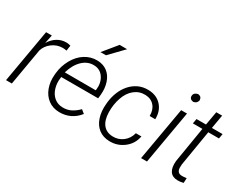

<svg xmlns="http://www.w3.org/2000/svg" viewBox="-92 -1194 2055 1648"><g transform="rotate(30 935.5 -370.0)"><path d="M345.2 -479Q326.2 -482.9 306.6 -483.4Q251 -483.4 204.6 -449.5Q158.2 -415.5 142.6 -363.3L80.1 0H22.5L114.3 -528.3H171.4L153.8 -444.3Q182.6 -491.2 223.4 -515.6Q264.2 -540 313 -539.1Q330.1 -539.1 353 -532.2Z M354 0ZM553.7 9.8Q490.2 8.8 443.8 -25.6Q397.5 -60.1 375.7 -119.4Q354 -178.7 360.4 -247.6L361.8 -264.2Q368.7 -337.4 405.3 -403.6Q441.9 -469.7 498 -504.6Q554.2 -539.6 618.2 -538.1Q677.2 -537.1 718 -505.9Q758.8 -474.6 777.3 -418.9Q795.9 -363.3 789.1 -295.9L785.2 -260.3H419.4L418 -248.5Q410.6 -195.3 425.8 -146.7Q440.9 -98.1 475.3 -69.6Q509.8 -41 558.1 -40Q605 -38.6 642.6 -58.1Q680.2 -77.6 711.9 -110.4L746.1 -82.5Q710.4 -36.6 661.4 -12.9Q612.3 10.7 553.7 9.8ZM615.2 -488.3Q551.8 -490.7 501.5 -443.4Q451.2 -396 425.8 -310.1L732.4 -309.6L733.9 -316.9Q742.7 -386.2 709.5 -436.3Q676.3 -486.3 615.2 -488.3ZM715.8 -750 789.6 -749.5 658.7 -613.8 604 -613.3Z M1054.7 -39.1Q1112.3 -37.1 1156.5 -71Q1200.7 -105 1215.3 -162.6H1270.5Q1255.9 -84 1193.6 -35.9Q1131.3 12.2 1051.8 10.3Q987.8 8.8 944.3 -24.9Q900.9 -58.6 881.6 -118.2Q862.3 -177.7 869.1 -252.4L871.1 -273.4Q877 -324.7 896.2 -373Q915.5 -421.4 947.8 -458.7Q980 -496.1 1024.7 -517.8Q1069.3 -539.6 1125.5 -538.1Q1206.5 -536.1 1254.4 -483.4Q1302.2 -430.7 1299.3 -349.6L1244.1 -350.1Q1245.1 -411.1 1212.4 -448.7Q1179.7 -486.3 1123 -488.3Q1062.5 -490.2 1016.1 -453.1Q969.7 -416 946.3 -348.1Q922.9 -280.3 924.3 -204.1Q925.8 -125.5 959.5 -83.3Q993.2 -41 1054.7 -39.1Z M1419.4 0H1360.8L1453.1 -528.3H1511.2ZM1469.2 -681.2Q1471.7 -712.9 1511.2 -721.2Q1530.3 -717.8 1538.3 -709.2Q1546.4 -700.7 1548.8 -681.2Q1543.9 -662.6 1534.7 -654.1Q1525.4 -645.5 1506.8 -641.6Q1467.3 -647.5 1469.2 -681.2Z M1781.2 -663.6 1757.8 -528.3H1863.8L1855.5 -480.5H1749.5L1690.9 -127.9L1689.9 -97.7Q1689.9 -44.4 1738.8 -43Q1753.9 -42.5 1786.1 -46.4L1783.7 1.5Q1754.9 9.8 1725.1 8.8Q1673.8 7.8 1650.4 -27.1Q1627 -62 1633.3 -128.4L1691.4 -480.5H1596.7L1605.5 -528.3H1699.2L1723.1 -663.6Z"/></g></svg>

Font: Roboto Light
Style: Italic
Weight: 300
Italic angle: -12°
Designer: Google
Version: Version 2.134; 2016; ttfautohint (v1.6)